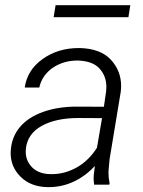

<svg xmlns="http://www.w3.org/2000/svg" viewBox="-20 -728 564 757"><path d="M493.7 -707.5H199.2L191.4 -660.2H486.3ZM411.1 0 412.1 -5.9C409.2 -19.5 407.7 -33.2 407.7 -46.9C407.7 -50.8 408.2 -54.2 408.2 -58.1L412.1 -100.6L456.1 -366.2C457 -374 457.5 -381.8 457.5 -389.6C457.5 -429.2 443.8 -463.9 416.5 -493.2C389.6 -522 348.6 -537.1 294.4 -538.6C293 -538.6 292 -538.6 291 -538.6C236.3 -538.6 189 -524.4 148.4 -495.6C107.9 -466.8 84 -429.2 77.6 -382.8H134.8C142.1 -415 159.7 -440.9 187.5 -460.4C215.8 -479.5 248 -489.3 284.7 -489.3C286.1 -489.3 287.1 -489.3 288.6 -489.3C326.7 -487.8 354.5 -477.5 372.6 -457.5C390.6 -437.5 399.4 -413.1 399.4 -385.3C399.4 -379.4 398.9 -373.5 398.4 -367.7L389.6 -307.1L281.7 -307.6C232.9 -307.6 189 -300.8 149.4 -286.6C70.8 -258.3 27.8 -206.1 22.5 -136.2C22 -132.3 22 -128.4 22 -124.5C22 -87.9 35.2 -56.6 62 -30.3C88.4 -4.4 124 9.3 168.5 9.8C169.9 9.8 171.4 9.8 172.9 9.8C242.7 9.8 305.2 -21 354 -73.7L349.6 -37.1C349.6 -33.7 349.1 -30.3 349.1 -26.4C349.1 -17.6 350.1 -8.8 351.1 0ZM178.2 -41.5C147.5 -42 123.5 -51.3 106.4 -68.4C89.8 -85.4 81.5 -106 81.5 -129.4C81.5 -133.3 81.5 -137.2 82 -141.1C85.9 -180.2 106.4 -210.4 144 -231.4C181.6 -252.4 230 -262.7 289.1 -262.7L382.3 -262.2L362.3 -145.5C340.8 -111.8 314.5 -85.9 282.7 -67.9C251 -50.3 218.8 -41.5 185.5 -41.5C183.1 -41.5 180.7 -41.5 178.2 -41.5Z"/></svg>

Font: Roboto Light
Style: Italic
Weight: 300
Italic angle: -12°
Designer: Google
Version: Version 2.137; 2017